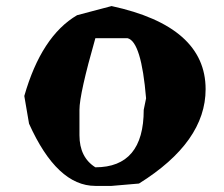

<svg xmlns="http://www.w3.org/2000/svg" viewBox="-20 -1481 741 636"><path d="M349.6 -1460.9Q661.1 -1393.6 661.1 -1185.5Q661.1 -1010.7 440.4 -873L349.6 -865.2H295.9Q168.9 -865.2 76.2 -1071.3L60.5 -1163.1Q117.2 -1361.3 235.4 -1430.7ZM295.9 -1354.5Q243.2 -1169.9 243.2 -1117.2V-1033.2Q243.2 -960 295.9 -926.8Q456.1 -926.8 456.1 -1117.2L463.9 -1155.3Q448.2 -1343.8 402.3 -1354.5Z"/></svg>

Font: EG Dragon Caps 
Style: Regular
Weight: 400
Designer: Bill Roach / W.K. Roach
Version: Version 1.00 April 18, 2012, initial release